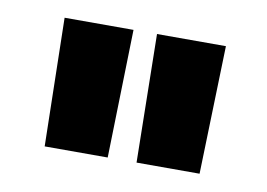

<svg xmlns="http://www.w3.org/2000/svg" viewBox="-41 -737 493 354"><g transform="rotate(10 205.5 -560.0)"><path d="M232 -440 228 -680H357L350 -440ZM60 -440 55 -680H184L178 -440Z"/></g></svg>

Font: Titillium Web SemiBold
Style: Regular
Weight: 600
Designer: Mohamed Gaber, Accademia di Belle Arti di Urbino
Foundry: Kief Type Foundry, Accademia di Belle Arti di Urbino
Version: Version 3.000; ttfautohint (v1.8.4)